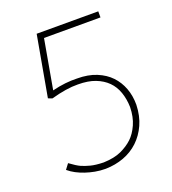

<svg xmlns="http://www.w3.org/2000/svg" viewBox="-135 -833 851 949"><g transform="rotate(-20 290.0 -359.0)"><path d="M147 -440Q183 -449 215.5 -452.5Q248 -456 277 -455Q336 -455 379.5 -437Q423 -419 451 -389.5Q479 -360 494 -320.5Q509 -281 509 -233Q507 -174 486.5 -129Q466 -84 432.5 -52.5Q399 -21 354.5 -4.5Q310 12 259 13Q230 13 203.5 8Q177 3 153.5 -5Q130 -13 110 -23.5Q90 -34 72 -49L93 -77Q127 -52 146 -43.5Q165 -35 191.5 -28Q218 -21 260 -20Q317 -22 353.5 -39Q390 -56 415 -79.5Q440 -103 457.5 -142Q475 -181 476 -233Q475 -275 462.5 -311Q450 -347 425 -372Q400 -397 362.5 -411.5Q325 -426 271 -426Q212 -427 130 -404L109 -412L166 -731H490V-699H193Z"/></g></svg>

Font: SpoqaHanSansJP-Thin
Style: Regular
Weight: 250
Designer: [Source Han Sans]
Ryoko NISHIZUKA  (kana & ideographs); Paul D. Hunt (Latin, Greek & Cyrillic); Wenlong ZHANG  (bopomofo
Foundry: Spoqa (http://bi.spoqa.com)
Version: Version 1.002.20150607